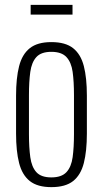

<svg xmlns="http://www.w3.org/2000/svg" viewBox="-20 -760 423 789"><path d="M191 9Q134 9 102.5 -16Q71 -41 58.5 -90Q46 -139 46 -211V-367Q46 -439 58.5 -488Q71 -537 102.5 -562Q134 -587 191 -587Q249 -587 280.5 -562Q312 -537 324.5 -488.5Q337 -440 337 -367V-211Q337 -139 324.5 -90Q312 -41 280.5 -16Q249 9 191 9ZM191 -31Q233 -31 253 -52.5Q273 -74 278.5 -114Q284 -154 284 -209V-369Q284 -425 278.5 -464.5Q273 -504 253 -525.5Q233 -547 191 -547Q149 -547 129.5 -525.5Q110 -504 104.5 -464.5Q99 -425 99 -369V-209Q99 -154 104.5 -114Q110 -74 129.5 -52.5Q149 -31 191 -31ZM106 -700V-740H278V-700Z"/></svg>

Font: Oswald ExtraLight
Style: Regular
Weight: 250
Designer: Vernon Adams
Foundry: Vernon Adams
Version: Version 4.103;gftools[0.9.33.dev8+g029e19f]